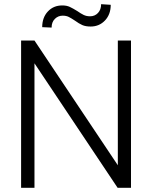

<svg xmlns="http://www.w3.org/2000/svg" viewBox="-20 -899 728 919"><path d="M414 -772Q390 -772 374 -779Q358 -786 339 -800Q321 -812 309 -818Q297 -824 280 -824Q258 -824 242.5 -808.5Q227 -793 227 -767L182 -769Q182 -815 209 -844Q236 -873 278 -873Q299 -873 314 -866Q329 -859 350 -846Q367 -834 380.5 -827.5Q394 -821 411 -821Q434 -821 449 -837Q464 -853 464 -879L510 -876Q510 -830 482.5 -801Q455 -772 414 -772ZM145 -596V0H81V-705H145L544 -108V-705H607V0H543Z"/></svg>

Font: Freesentation 3 Light
Style: Regular
Weight: 300
Designer: glyphs from Roboto by Christian Robertson / Hangul glyphs from Noto Sans CJK(Source Han Sans) by Jang Soo-young and Kang
Foundry: PT&
Version: Version 2.001